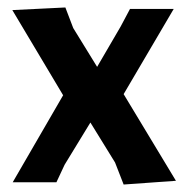

<svg xmlns="http://www.w3.org/2000/svg" viewBox="-20 -488 501 514"><path d="M155 -468 176 -413 240 -309 303 -417 328 -464H445L311 -236L451 -4L311 6L288 -53L222 -160L153 -47L131 0H14L149 -233L13 -461Z"/></svg>

Font: Alegreya Sans
Style: Bold
Weight: 700
Designer: Juan Pablo del Peral
Foundry: Huerta Tipografica
Version: Version 2.007